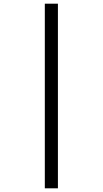

<svg xmlns="http://www.w3.org/2000/svg" viewBox="-20 -780 557 1041"><path d="M223 -760H294V241H223Z"/></svg>

Font: Noto Sans Display
Style: Regular
Weight: 400
Designer: Monotype Design Team
Foundry: Monotype Imaging Inc.
Version: Version 2.003